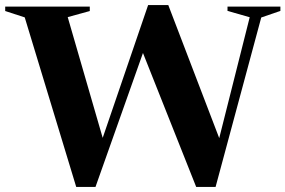

<svg xmlns="http://www.w3.org/2000/svg" viewBox="-36 -731 1125 757"><path d="M545 -571 340.5 6H264.5L61.5 -662.5L-15.5 -687.5V-705H318V-687.5L231 -663.5L381.5 -144L346 -120.5L548 -711H627.5L846.5 -139L815 -133.5L948.5 -663L861 -688V-705H1069.5V-688L994 -662L814 6H737.5L513 -559Z"/></svg>

Font: Newsreader 60pt SemiBold
Style: Regular
Weight: 600
Designer: Hugues Gentile
Foundry: Production Type
Version: Version 1.003